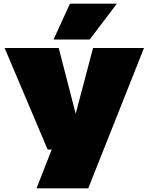

<svg xmlns="http://www.w3.org/2000/svg" viewBox="-20 -810 800 1040"><path d="M178 210 260 0H238L5 -550H298L390 -194L484 -550H760L458 210ZM270 -596 359 -790H613L466 -596Z"/></svg>

Font: Georama Expanded Black
Style: Regular
Weight: 900
Width: 7
Designer: Jean-Baptiste Levee
Foundry: Production Type
Version: Version 1.000